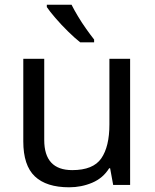

<svg xmlns="http://www.w3.org/2000/svg" viewBox="-20 -786 658 816"><path d="M533 -536V0H461L448 -71H444Q418 -29 372 -9.5Q326 10 274 10Q177 10 128 -36.5Q79 -83 79 -185V-536H168V-191Q168 -63 287 -63Q376 -63 410.5 -113Q445 -163 445 -257V-536ZM284 -766Q295 -744 311.5 -716.5Q328 -689 346.5 -663Q365 -637 380 -618V-606H321Q298 -624 269 -652.5Q240 -681 215.5 -709.5Q191 -738 179 -756V-766Z"/></svg>

Font: Noto Sans Shavian
Style: Regular
Weight: 400
Designer: Monotype Design Team
Foundry: Monotype Imaging Inc.
Version: Version 2.001; ttfautohint (v1.8.4.7-5d5b)